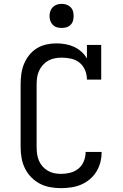

<svg xmlns="http://www.w3.org/2000/svg" viewBox="-20 -968 640 996"><path d="M297 8Q269 8 240.5 3Q212 -2 187 -15Q162 -28 142 -48.5Q122 -69 109.5 -94.5Q97 -120 92 -148Q87 -176 87 -205V-530Q87 -557 90.5 -583.5Q94 -610 104 -635Q114 -660 131 -681.5Q148 -703 170.5 -717Q193 -731 219 -737Q245 -743 272 -743Q295 -743 318.5 -739Q342 -735 363 -725.5Q384 -716 401.5 -700.5Q419 -685 431 -665V-735H505V-555H431Q431 -580 421.5 -603.5Q412 -627 393 -642.5Q374 -658 349.5 -663.5Q325 -669 300 -669Q282 -669 264 -665.5Q246 -662 230.5 -653.5Q215 -645 202.5 -631Q190 -617 182.5 -600.5Q175 -584 172.5 -566Q170 -548 170 -530V-205Q170 -187 172.5 -169Q175 -151 182 -134.5Q189 -118 201 -104.5Q213 -91 228.5 -82Q244 -73 261.5 -69.5Q279 -66 297 -66Q321 -66 344.5 -72Q368 -78 386.5 -93Q405 -108 414.5 -131Q424 -154 424 -177V-180H507V-176Q507 -150 500 -124Q493 -98 479 -76Q465 -54 444.5 -37Q424 -20 400 -10Q376 0 349.5 4Q323 8 297 8ZM300 -823Q287 -823 275 -826.5Q263 -830 254 -839Q245 -848 241 -860Q237 -872 237 -885Q237 -898 241 -910Q245 -922 254 -931Q263 -940 275 -944Q287 -948 300 -948Q313 -948 325 -944Q337 -940 346 -931Q355 -922 358.5 -910Q362 -898 362 -885Q362 -872 358.5 -860Q355 -848 346 -839Q337 -830 325 -826.5Q313 -823 300 -823Z"/></svg>

Font: Iosevka Etoile
Style: Regular
Weight: 400
Designer: Belleve Invis
Foundry: Belleve Invis
Version: Version 33.2.4